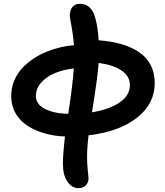

<svg xmlns="http://www.w3.org/2000/svg" viewBox="-20 -730 868 1010"><path d="M392.1 259.8Q358.9 259.8 335 226.1Q311 192.4 311 130.9Q311 81.1 321.8 -12.2Q269.5 -13.7 221.2 -26.6Q172.9 -39.6 131.1 -64.2Q89.4 -88.9 64.2 -130.4Q39.1 -171.9 39.1 -225.1Q39.1 -267.6 54.7 -305.4Q70.3 -343.3 96.7 -371.3Q123 -399.4 156.7 -421.9Q190.4 -444.3 227.8 -459Q265.1 -473.6 300.8 -481.9Q336.4 -490.2 369.1 -492.2Q366.2 -537.1 356.7 -588.6Q347.2 -640.1 347.2 -645Q347.2 -674.8 360.4 -692.4Q373.5 -710 400.9 -710Q432.6 -710 452.9 -689.5Q473.1 -668.9 481 -636.2Q494.6 -588.4 499 -518.1Q564.5 -513.2 616.9 -498.3Q669.4 -483.4 709.7 -456.8Q750 -430.2 772 -388.7Q793.9 -347.2 793.9 -293Q793.9 -184.6 701.2 -111.1Q608.4 -37.6 445.8 -18.1Q438 47.4 438 99.1Q438 129.9 441.9 167.7Q445.8 205.6 445.8 208Q445.8 230.5 430.9 245.1Q416 259.8 392.1 259.8ZM663.1 -282.2Q663.1 -331.1 617.4 -360.4Q571.8 -389.6 499 -398.9Q493.7 -323.7 463.9 -139.2Q553.2 -153.8 608.2 -190.2Q663.1 -226.6 663.1 -282.2ZM168.9 -225.1Q168.9 -181.6 215.6 -157.5Q262.2 -133.3 338.9 -130.9Q363.3 -289.6 368.2 -370.1Q314.5 -363.8 270.5 -346.2Q226.6 -328.6 197.8 -296.9Q168.9 -265.1 168.9 -225.1Z"/></svg>

Font: Shantell Sans Irregular
Style: Regular
Weight: 600
Designer: Stephen Nixon, Anya Danilova, Shantell Martin
Foundry: Arrow Type
Version: Version 1.006;[9816181b4]